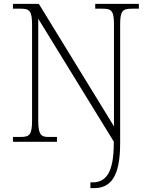

<svg xmlns="http://www.w3.org/2000/svg" viewBox="-20 -734 778 994"><path d="M448 240H466C549 240 602 187 602 8V-605C602 -679 614 -689 666 -689H699V-714H473V-689H509C558 -689 570 -679 570 -605V-80L181 -714H47V-689H87C132 -689 146 -679 146 -606V-109C146 -35 132 -25 86 -25H47V0H275V-25H231C194 -25 178 -35 178 -109V-637L569 -1V8C569 162 527 210 460 210H448Z"/></svg>

Font: Noto Serif Telugu ExtraLight
Style: Regular
Weight: 200
Designer: Jelle Bosma - Monotype Design Team
Foundry: Monotype Imaging Inc.
Version: Version 2.005